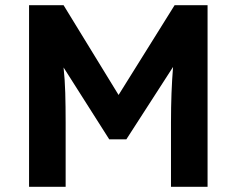

<svg xmlns="http://www.w3.org/2000/svg" viewBox="-20 -720 912 740"><path d="M92 0V-700H225L437 -354L653 -700H780V0H639V-247Q639 -308 641 -360.5Q643 -413 647 -462L467 -183H401L225 -460Q230 -414 231.5 -362.5Q233 -311 233 -247V0Z"/></svg>

Font: Lexend SemiBold
Style: Regular
Weight: 600
Designer: Bonnie Shaver-Troup, Thomas Jockin
Foundry: Lexend
Version: Version 1.005; ttfautohint (v1.8.3)